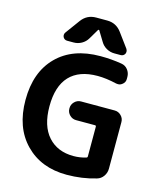

<svg xmlns="http://www.w3.org/2000/svg" viewBox="-139 -1083 981 1172"><g transform="rotate(15 352.0 -497.0)"><path d="M408.2 -763.7Q476.6 -763.7 542 -752.9Q567.4 -749 583 -729Q598.6 -709 598.6 -683.6V-669.9Q598.6 -648.4 581.1 -635.7Q569.3 -626 554.7 -626Q548.8 -626 543 -627Q476.6 -642.6 422.9 -642.6Q305.7 -642.6 245.6 -578.6Q185.5 -514.6 185.5 -387.7Q185.5 -263.7 244.6 -197.8Q303.7 -131.8 405.3 -131.8Q446.3 -131.8 484.4 -143.6Q491.2 -145.5 491.2 -152.3V-339.8Q491.2 -347.7 484.4 -347.7H364.3Q340.8 -347.7 323.7 -364.7Q306.6 -381.8 306.6 -405.3V-408.2Q306.6 -431.6 323.7 -448.7Q340.8 -465.8 364.3 -465.8H577.1Q600.6 -465.8 617.7 -448.7Q634.8 -431.6 634.8 -408.2V-113.3Q634.8 -86.9 619.6 -65.4Q604.5 -43.9 580.1 -37.1Q492.2 -10.7 394.5 -10.7Q232.4 -10.7 133.3 -112.3Q34.2 -213.9 34.2 -387.7Q34.2 -563.5 133.8 -663.6Q233.4 -763.7 408.2 -763.7ZM359.4 -914.1Q358.4 -916 355.5 -916Q352.5 -916 351.6 -914.1L314.5 -851.6Q300.8 -828.1 277.3 -814.9Q253.9 -801.8 227.5 -801.8H186.5Q168.9 -801.8 160.2 -817.4Q157.2 -824.2 157.2 -831.1Q157.2 -839.8 163.1 -847.7L229.5 -938.5Q263.7 -984.4 321.3 -984.4H390.6Q448.2 -984.4 482.4 -937.5L547.9 -848.6Q553.7 -839.8 553.7 -831.1Q553.7 -824.2 550.8 -817.4Q542 -801.8 524.4 -801.8H484.4Q458 -801.8 434.6 -814.9Q411.1 -828.1 397.5 -851.6Z"/></g></svg>

Font: Gen Jyuu Gothic Bold
Style: Bold
Weight: 700
Designer: [Source Han Sans]
Ryoko NISHIZUKA  (kana & ideographs); Paul D. Hunt (Latin, Greek & Cyrillic); Wenlong ZHANG  (bopomofo
Version: Version 1.002.20150607